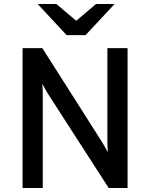

<svg xmlns="http://www.w3.org/2000/svg" viewBox="-20 -941 752 961"><path d="M93 0V-700H192L490.5 -230.5Q497.5 -219.5 505 -206Q512.5 -192.5 519.5 -178.5Q519 -191 518.2 -205Q517.5 -219 517.5 -230V-700H618.5V0H524L220 -471.5Q214 -482 206.2 -495.5Q198.5 -509 191.5 -521.5Q193 -510 193.5 -496.5Q194 -483 194 -471.5V0ZM313.5 -765 168.5 -921H262L361.5 -837L460.5 -921H553.5L408 -765Z"/></svg>

Font: Overpass Medium
Style: Regular
Weight: 500
Designer: Delve Withrington, Dave Bailey, Thomas Jockin
Foundry: Delve Fonts LLC
Version: Version 4.000